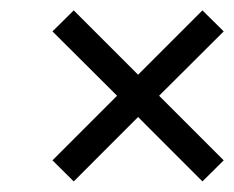

<svg xmlns="http://www.w3.org/2000/svg" viewBox="-20 -394 451 370"><path d="M411.1 -333.5 286.6 -209.5 411.1 -85 370.1 -44.4 246.1 -168.5 122.1 -44.4 81.1 -85 205.6 -209.5 81.1 -333.5 122.1 -374 246.1 -250 370.1 -374Z"/></svg>

Font: Meera
Style: Regular
Weight: 400
Designer: Hussain KH and Suresh P for Swathanthra Malayalam Computing (SMC)
Version: Version 7.0.0+20221109